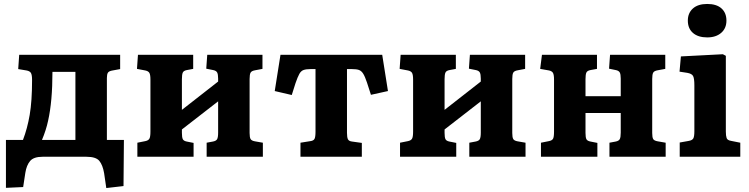

<svg xmlns="http://www.w3.org/2000/svg" viewBox="-20 -792 3784 970"><path d="M517 158 506 83Q499 42 482 21Q465 0 417 0H195Q150 0 132 21.5Q114 43 108 81L97 153L10 157V-85H96Q118 -142 130 -211.5Q142 -281 142 -388Q142 -413 136.5 -423Q131 -433 114 -436L72 -443L77 -515H587V-443L549 -436Q530 -433 525 -424.5Q520 -416 520 -398V-85H606L604 148ZM192 -85H361V-429H245Q245 -280 223 -182Q213 -135 192 -85Z M674 0V-71L714 -79Q729 -82 734.5 -91Q740 -100 740 -127V-390Q740 -415 734.5 -424Q729 -433 714 -436L672 -444L677 -515H956V-444L924 -438Q908 -435 903.5 -425.5Q899 -416 899 -392V-237L1082 -380V-395Q1082 -417 1077 -426Q1072 -435 1057 -438L1022 -445L1027 -515H1306V-444L1269 -437Q1251 -434 1246 -425Q1241 -416 1241 -393V-120Q1241 -98 1246 -89.5Q1251 -81 1268 -78L1308 -71V0H1024V-71L1056 -77Q1072 -80 1077 -89Q1082 -98 1082 -122V-280L899 -138V-121Q899 -98 903.5 -89Q908 -80 923 -77L958 -70V0Z M1498 0V-71L1548 -79Q1564 -81 1569 -90.5Q1574 -100 1574 -127V-443H1549Q1527 -443 1514 -438.5Q1501 -434 1492.5 -419Q1484 -404 1473 -372L1454 -312L1368 -332L1397 -515H1911L1940 -332L1854 -313L1834 -375Q1824 -405 1815 -419.5Q1806 -434 1793.5 -438.5Q1781 -443 1758 -443H1733V-121Q1733 -99 1737.5 -89Q1742 -79 1758 -77L1808 -70V0Z M2001 0V-71L2041 -79Q2056 -82 2061.5 -91Q2067 -100 2067 -127V-390Q2067 -415 2061.5 -424Q2056 -433 2041 -436L1999 -444L2004 -515H2283V-444L2251 -438Q2235 -435 2230.5 -425.5Q2226 -416 2226 -392V-237L2409 -380V-395Q2409 -417 2404 -426Q2399 -435 2384 -438L2349 -445L2354 -515H2633V-444L2596 -437Q2578 -434 2573 -425Q2568 -416 2568 -393V-120Q2568 -98 2573 -89.5Q2578 -81 2595 -78L2635 -71V0H2351V-71L2383 -77Q2399 -80 2404 -89Q2409 -98 2409 -122V-280L2226 -138V-121Q2226 -98 2230.5 -89Q2235 -80 2250 -77L2285 -70V0Z M2713 0V-71L2753 -79Q2769 -82 2774 -91Q2779 -100 2779 -127V-390Q2779 -415 2773.5 -424Q2768 -433 2754 -436L2709 -444L2718 -515H2996V-444L2963 -438Q2947 -435 2942.5 -425.5Q2938 -416 2938 -392V-306H3116V-395Q3116 -417 3111 -426Q3106 -435 3091 -438L3057 -445L3062 -515H3341V-444L3303 -437Q3285 -434 3280 -425Q3275 -416 3275 -393V-120Q3275 -98 3280 -89.5Q3285 -81 3303 -78L3343 -71V0H3059V-71L3091 -77Q3106 -80 3111 -89Q3116 -98 3116 -122V-221H2938V-121Q2938 -98 2942.5 -89Q2947 -80 2963 -77L2998 -70V0Z M3553 -603Q3507 -603 3481 -625.5Q3455 -648 3455 -688Q3455 -726 3480.5 -749Q3506 -772 3553 -772Q3600 -772 3625 -749.5Q3650 -727 3650 -688Q3650 -649 3623.5 -626Q3597 -603 3553 -603ZM3414 0V-72L3459 -80Q3477 -83 3482.5 -92.5Q3488 -102 3488 -129V-361Q3488 -396 3481.5 -408Q3475 -420 3452 -424L3413 -430L3420 -507L3632 -518L3647 -510V-127Q3647 -106 3651 -94.5Q3655 -83 3675 -80L3720 -71V0Z"/></svg>

Font: Literata 12pt
Style: Bold
Weight: 700
Designer: Latin by Veronika Burian and Jose Scaglione. Greek by Irene Vlachou. Cyrillic by Vera Evstafieva.
Foundry: TypeTogether
Version: Version 3.002